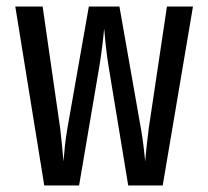

<svg xmlns="http://www.w3.org/2000/svg" viewBox="-20 -570 640 590"><path d="M116 0H223L286 -370C292 -407 298 -457 300 -482C302 -457 307 -407 313 -370L374 0H480L573 -550H493L437 -175C433 -142 428 -99 426 -74C424 -99 419 -142 413 -175L347 -550H253L187 -175C181 -142 177 -99 175 -74C173 -99 169 -142 165 -175L111 -550H27Z"/></svg>

Font: JetBrains Mono Medium
Style: Regular
Weight: 436
Monospace: yes
Designer: Philipp Nurullin, Konstantin Bulenkov
Foundry: JetBrains
Version: Version 2.305